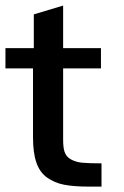

<svg xmlns="http://www.w3.org/2000/svg" viewBox="-28 -675 449 694"><path d="M338.9 -84.5C308.1 -84.5 285.2 -85.4 269 -86.9C252.9 -88.4 239.3 -92.8 228 -99.1C205.1 -112.3 200.2 -132.3 200.2 -173.3V-427.7H336.9V-501H200.2V-654.8L94.2 -623V-501H-8.3V-427.7H91.3V-179.7C91.3 -105 106.4 -58.6 142.1 -33.2C160.2 -20.5 180.7 -11.7 203.6 -7.3C226.6 -2.9 256.3 -0.5 292 -0.5H338.9Z"/></svg>

Font: Ride SemiBold
Style: Regular
Weight: 600
Version: Version 3.000